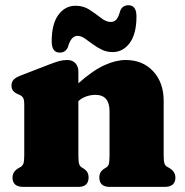

<svg xmlns="http://www.w3.org/2000/svg" viewBox="-20 -732 726 752"><path d="M287 -452V-406Q344.5 -456.5 389.2 -476.8Q434 -497 472 -497Q539 -497 580 -452.8Q621 -408.5 621 -337V-123.5Q621 -100.5 624.2 -91.5Q627.5 -82.5 635 -78.5L644 -73.5Q667 -59.5 667 -36.5Q667 0 624.5 0H409.5Q369 0 369 -37.5Q369 -58.5 387 -70.5L396 -76Q403.5 -80.5 406.2 -89.8Q409 -99 409 -123.5V-296.5Q409 -360.5 353.5 -360.5Q337 -360.5 319.2 -354.8Q301.5 -349 287 -336V-123.5Q287 -99 290 -89.8Q293 -80.5 300.5 -76L309.5 -70.5Q327 -58.5 327 -37.5Q327 0 287 0H71.5Q29 0 29 -36.5Q29 -60 52.5 -73.5L61.5 -78.5Q68.5 -83 71.8 -91.8Q75 -100.5 75 -123.5V-322.5Q75 -342 70.2 -349.2Q65.5 -356.5 56.5 -360.5L47.5 -364.5Q25 -374.5 25 -396.5Q25 -410.5 33 -419.5Q41 -428.5 60.5 -436L169 -478Q194.5 -488 210.5 -492.5Q226.5 -497 243.5 -497Q264 -497 275.5 -484.2Q287 -471.5 287 -452ZM421 -528Q398 -528 378.5 -537.5Q359 -547 342.5 -559.5Q326 -572 311.5 -581.8Q297 -591.5 283.5 -591.5Q258 -591.5 246 -547.5Q237 -526 214 -526Q182.5 -526 182.5 -570Q182.5 -638.5 208.8 -674Q235 -709.5 276 -709.5Q307 -709.5 331.2 -693.5Q355.5 -677.5 375.5 -661.8Q395.5 -646 413.5 -646Q428.5 -646 436.8 -656.8Q445 -667.5 451 -690Q460 -711.5 483 -711.5Q514.5 -711.5 514.5 -667.5Q514.5 -599 488 -563.5Q461.5 -528 421 -528Z"/></svg>

Font: Fraunces 9pt Soft Black
Style: Regular
Weight: 900
Version: Version 1.000;[b76b70a41]